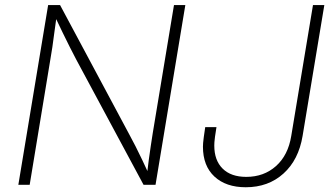

<svg xmlns="http://www.w3.org/2000/svg" viewBox="-20 -748 1345 777"><path d="M54.2 0 174.8 -727.5H223.1L503.4 -203.6Q515.6 -181.6 528.6 -155.8Q541.5 -129.9 555.2 -101.6Q568.8 -73.2 582.5 -43L574.7 -41.5Q578.1 -71.3 582 -100.3Q585.9 -129.4 590.1 -157Q594.2 -184.6 598.1 -209L684.1 -727.5H730L609.4 0H561L289.1 -505.9Q275.9 -531.2 262.2 -558.1Q248.5 -585 233.6 -616Q218.8 -647 201.2 -683.6L209.5 -685.5Q204.1 -648.9 200 -616.9Q195.8 -585 191.9 -557.4Q188 -529.8 183.6 -506.3L100.1 0ZM974.6 9.8Q894.5 9.8 847.9 -33.4Q801.3 -76.7 801.3 -154.3Q801.3 -161.1 802 -169.7Q802.7 -178.2 804.7 -193.4Q806.6 -208.5 810.5 -233.4H856Q852.1 -209 850.1 -194.8Q848.1 -180.7 847.7 -172.9Q847.2 -165 847.2 -158.7Q847.2 -99.1 880.9 -65.7Q914.6 -32.2 976.6 -32.2Q1047.9 -32.2 1096.9 -75.9Q1146 -119.6 1158.7 -198.2L1246.6 -727.5H1292.5L1204.6 -198.2Q1188.5 -101.1 1127.2 -45.7Q1065.9 9.8 974.6 9.8Z"/></svg>

Font: Inter 18pt ExtraLight
Style: Italic
Weight: 250
Italic angle: -9.3988°
Designer: Rasmus Andersson
Foundry: rsms
Version: Version 4.001;git-66647c0bb